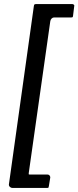

<svg xmlns="http://www.w3.org/2000/svg" viewBox="-20 -762 387 947"><path d="M41 165Q34 165 28.5 159.5Q23 154 24 147L147 -732Q148 -739 150.5 -740.5Q153 -742 161 -742H336Q341 -742 344.5 -738.5Q348 -735 346 -731L340 -682Q339 -678 337.5 -677Q336 -676 331 -676H247Q240 -676 234.5 -670.5Q229 -665 228 -657L122 90Q121 98 122.5 98.5Q124 99 131 99H215Q221 99 224.5 103.5Q228 108 228 113L221 156Q220 162 219 163.5Q218 165 211 165H41Z"/></svg>

Font: Libre Franklin Thin Medium
Style: Italic
Weight: 500
Italic angle: -8°
Version: Version 3.000